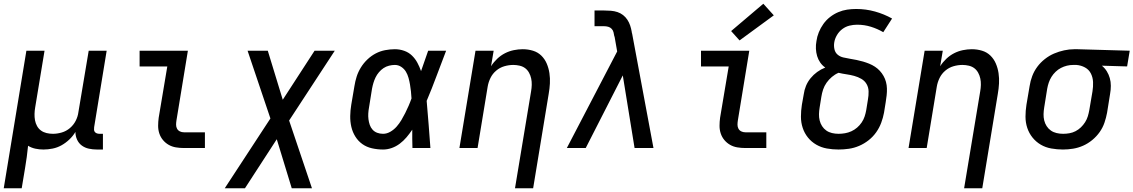

<svg xmlns="http://www.w3.org/2000/svg" viewBox="-26 -791 6057 1026"><path d="M-6 215 115 -520H212L162 -217Q159 -200 158.5 -182.5Q158 -165 161 -148.5Q164 -132 172 -117.5Q180 -103 193 -93.5Q206 -84 222.5 -80Q239 -76 257 -76Q280 -76 304 -83Q328 -90 347.5 -106.5Q367 -123 378.5 -145.5Q390 -168 393 -192L448 -520H544L477 -111Q476 -104 476.5 -97Q477 -90 481.5 -85Q486 -80 492.5 -78Q499 -76 506 -76H524V8H492Q470 8 449 3.5Q428 -1 411.5 -13Q395 -25 386 -44.5Q377 -64 377 -86Q364 -64 344.5 -45.5Q325 -27 302.5 -14.5Q280 -2 255 3Q230 8 206 8Q184 8 163 3.5Q142 -1 124 -12Q121 18 117 48Q113 78 108 107L90 215Z M957 0Q935 0 914 -3.5Q893 -7 875.5 -17Q858 -27 845 -42.5Q832 -58 825.5 -77.5Q819 -97 819 -118.5Q819 -140 822 -162L868 -436H720V-520H978L917 -148Q915 -136 915 -124.5Q915 -113 920 -103.5Q925 -94 935 -89Q945 -84 957 -84H1069V0Z M1175 215 1419 -158 1297 -520H1405L1485 -258L1655 -520H1763L1519 -147L1641 215H1533L1453 -47L1283 215Z M2021 8Q1991 8 1962 1.5Q1933 -5 1910.5 -21Q1888 -37 1873 -61Q1858 -85 1851.5 -113Q1845 -141 1845.5 -171Q1846 -201 1851 -231L1868 -331Q1872 -357 1880 -382Q1888 -407 1902.5 -430.5Q1917 -454 1937.5 -473.5Q1958 -493 1982 -505.5Q2006 -518 2032.5 -523Q2059 -528 2084 -528Q2110 -528 2134 -519.5Q2158 -511 2175.5 -494Q2193 -477 2204.5 -455.5Q2216 -434 2224 -411Q2234 -438 2243 -465.5Q2252 -493 2262 -520H2358Q2332 -453 2307 -385.5Q2282 -318 2254 -252Q2260 -189 2264.5 -126Q2269 -63 2274 0H2178Q2177 -24 2177 -48.5Q2177 -73 2177 -98Q2163 -77 2146.5 -57.5Q2130 -38 2110 -23Q2090 -8 2067 0Q2044 8 2021 8ZM2021 -76Q2041 -76 2060 -87Q2079 -98 2093.5 -114.5Q2108 -131 2119 -149.5Q2130 -168 2139.5 -187Q2149 -206 2157.5 -225.5Q2166 -245 2173 -265Q2172 -284 2170 -302.5Q2168 -321 2165 -339Q2162 -357 2157 -375Q2152 -393 2143 -408Q2134 -423 2118.5 -433.5Q2103 -444 2084 -444Q2069 -444 2053 -440Q2037 -436 2023.5 -427Q2010 -418 1999 -405Q1988 -392 1981 -377.5Q1974 -363 1969.5 -348Q1965 -333 1962 -317L1946 -217Q1943 -201 1942 -185Q1941 -169 1943 -153.5Q1945 -138 1950 -123.5Q1955 -109 1965 -98Q1975 -87 1989.5 -81.5Q2004 -76 2021 -76Z M2726 215 2812 -303Q2815 -320 2815.5 -337.5Q2816 -355 2812.5 -371.5Q2809 -388 2801 -402.5Q2793 -417 2780.5 -426.5Q2768 -436 2751 -440Q2734 -444 2717 -444Q2693 -444 2669 -437Q2645 -430 2625.5 -413.5Q2606 -397 2595 -374.5Q2584 -352 2580 -328L2526 0H2429L2515 -520H2612L2598 -437Q2612 -459 2631 -477Q2650 -495 2672.5 -506.5Q2695 -518 2719.5 -523Q2744 -528 2767 -528Q2796 -528 2822 -520Q2848 -512 2866.5 -494Q2885 -476 2895.5 -451.5Q2906 -427 2910 -400Q2914 -373 2912.5 -345Q2911 -317 2906 -289L2823 215Z M3003 0 3272 -516 3258 -596H3257Q3255 -608 3252.5 -618.5Q3250 -629 3242.5 -637Q3235 -645 3224 -648Q3213 -651 3201 -651H3151V-723V-735H3201Q3220 -735 3238.5 -733.5Q3257 -732 3273.5 -726.5Q3290 -721 3303.5 -710.5Q3317 -700 3326.5 -685.5Q3336 -671 3341.5 -654.5Q3347 -638 3350 -620Q3350 -618 3350.5 -615.5Q3351 -613 3352 -611L3466 0H3365L3302 -388L3104 0Z M3957 0Q3935 0 3914 -3.5Q3893 -7 3875.5 -17Q3858 -27 3845 -42.5Q3832 -58 3825.5 -77.5Q3819 -97 3819 -118.5Q3819 -140 3822 -162L3868 -436H3720V-520H3978L3917 -148Q3915 -136 3915 -124.5Q3915 -113 3920 -103.5Q3925 -94 3935 -89Q3945 -84 3957 -84H4069V0ZM3926 -575 3881 -625 4053 -771 4109 -709Z M4455 8Q4423 8 4392.5 2.5Q4362 -3 4336 -18Q4310 -33 4291.5 -56Q4273 -79 4263.5 -107.5Q4254 -136 4254 -167.5Q4254 -199 4259 -231L4269 -287Q4272 -310 4281 -332Q4290 -354 4305.5 -373Q4321 -392 4341 -406.5Q4361 -421 4384 -430Q4368 -441 4357 -457Q4346 -473 4340.5 -491.5Q4335 -510 4334 -530.5Q4333 -551 4337 -572Q4340 -595 4349.5 -618.5Q4359 -642 4374 -663Q4389 -684 4409.5 -700Q4430 -716 4453.5 -726Q4477 -736 4501 -739.5Q4525 -743 4549 -743Q4601 -743 4649.5 -729.5Q4698 -716 4741 -692L4694 -619Q4663 -637 4628 -648Q4593 -659 4554 -659Q4534 -659 4513.5 -654Q4493 -649 4475.5 -636Q4458 -623 4446.5 -603.5Q4435 -584 4432 -564Q4429 -546 4433 -528Q4437 -510 4450 -499Q4463 -488 4480.5 -484Q4498 -480 4516 -477Q4534 -474 4551.5 -470.5Q4569 -467 4586 -462Q4603 -457 4619 -450.5Q4635 -444 4649.5 -434.5Q4664 -425 4675.5 -412.5Q4687 -400 4695.5 -385Q4704 -370 4708.5 -353Q4713 -336 4713.5 -318Q4714 -300 4712 -281.5Q4710 -263 4707 -245L4698 -189Q4693 -162 4683 -135Q4673 -108 4656 -84Q4639 -60 4615.5 -41.5Q4592 -23 4565 -11.5Q4538 0 4510 4Q4482 8 4455 8ZM4455 -76Q4472 -76 4489.5 -79Q4507 -82 4523.5 -89.5Q4540 -97 4554 -109Q4568 -121 4578.5 -136.5Q4589 -152 4594.5 -169Q4600 -186 4603 -203L4612 -259Q4616 -281 4615.5 -302.5Q4615 -324 4605 -341.5Q4595 -359 4577 -369.5Q4559 -380 4538.5 -385.5Q4518 -391 4497 -394Q4476 -397 4455 -402Q4436 -394 4419.5 -380Q4403 -366 4391 -349Q4379 -332 4372.5 -312.5Q4366 -293 4363 -273L4354 -217Q4351 -199 4350.5 -181.5Q4350 -164 4354 -147.5Q4358 -131 4367 -117Q4376 -103 4389.5 -93.5Q4403 -84 4420 -80Q4437 -76 4455 -76Z M5126 215 5212 -303Q5215 -320 5215.5 -337.5Q5216 -355 5212.5 -371.5Q5209 -388 5201 -402.5Q5193 -417 5180.5 -426.5Q5168 -436 5151 -440Q5134 -444 5117 -444Q5093 -444 5069 -437Q5045 -430 5025.5 -413.5Q5006 -397 4995 -374.5Q4984 -352 4980 -328L4926 0H4829L4915 -520H5012L4998 -437Q5012 -459 5031 -477Q5050 -495 5072.5 -506.5Q5095 -518 5119.5 -523Q5144 -528 5167 -528Q5196 -528 5222 -520Q5248 -512 5266.5 -494Q5285 -476 5295.5 -451.5Q5306 -427 5310 -400Q5314 -373 5312.5 -345Q5311 -317 5306 -289L5223 215Z M5654 8Q5623 8 5592 2.5Q5561 -3 5535.5 -18Q5510 -33 5491.5 -56Q5473 -79 5463.5 -107.5Q5454 -136 5454 -167.5Q5454 -199 5459 -231L5476 -331Q5480 -358 5490 -384.5Q5500 -411 5517 -434Q5534 -457 5557.5 -475.5Q5581 -494 5607 -505Q5633 -516 5660.5 -522Q5688 -528 5715 -528Q5719 -528 5723 -528Q5727 -528 5731 -528L6011 -520L5997 -436L5862 -440Q5878 -427 5888.5 -410Q5899 -393 5904.5 -373.5Q5910 -354 5910 -332.5Q5910 -311 5906 -289L5890 -189Q5885 -162 5876 -135.5Q5867 -109 5850.5 -85.5Q5834 -62 5811 -43Q5788 -24 5762 -12.5Q5736 -1 5708.5 3.5Q5681 8 5654 8ZM5655 -76Q5672 -76 5689 -79Q5706 -82 5721.5 -90Q5737 -98 5750 -110.5Q5763 -123 5772.5 -138Q5782 -153 5787 -169.5Q5792 -186 5795 -203L5812 -303Q5816 -328 5815 -352.5Q5814 -377 5803.5 -398Q5793 -419 5772 -430.5Q5751 -442 5726 -444H5717Q5715 -444 5713 -444Q5711 -444 5709 -444Q5692 -444 5675.5 -440Q5659 -436 5643.5 -428Q5628 -420 5615 -407.5Q5602 -395 5593 -380.5Q5584 -366 5578.5 -350Q5573 -334 5570 -317L5554 -217Q5551 -199 5550.5 -181.5Q5550 -164 5554 -147.5Q5558 -131 5567 -117Q5576 -103 5589.5 -93.5Q5603 -84 5620 -80Q5637 -76 5655 -76Q5655 -76 5655 -76Q5655 -76 5655 -76Z"/></svg>

Font: Iosevka SS04 Medium Extended
Style: Italic
Weight: 500
Width: 7
Italic angle: -9°
Monospace: yes
Designer: Belleve Invis
Foundry: Belleve Invis
Version: Version 19.0.0; ttfautohint (v1.8.4)